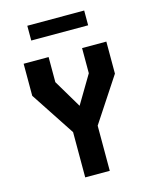

<svg xmlns="http://www.w3.org/2000/svg" viewBox="-135 -1027 891 1115"><g transform="rotate(-15 310.0 -469.0)"><path d="M61.4 -537.4V-730H211.5V-579.2L328.8 -382H295.4L412.7 -578.9V-730H558.6V-537.4L383.2 -270.8H236.8ZM236 -337.4H383.6V0H236ZM139 -937.6H481V-848.8H139Z"/></g></svg>

Font: Monaspace Krypton Var
Style: Regular
Weight: 400
Designer: Riley Cran and the Lettermatic Team
Version: Version 1.101 (Monaspace Krypton Var)